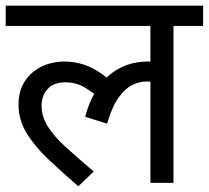

<svg xmlns="http://www.w3.org/2000/svg" viewBox="-20 -642 733 674"><path d="M0 -551V-622H693V-551H589V0H508V-377L552 -341Q535 -351 520.5 -353.5Q506 -356 494 -356Q470 -356 445 -344Q420 -332 397 -300.5Q374 -269 356 -208L279 -232Q304 -327 361.5 -376.5Q419 -426 499 -426Q516 -426 533 -423Q550 -420 562 -416L565 -394L508 -413V-551ZM337 -292Q306 -318 276.5 -335.5Q247 -353 209 -353Q169 -353 147.5 -330Q126 -307 126 -271Q126 -233 147.5 -198.5Q169 -164 210 -126.5Q251 -89 309 -40L255 12Q197 -38 149 -83.5Q101 -129 73 -175.5Q45 -222 45 -275Q45 -315 59.5 -343.5Q74 -372 97.5 -390.5Q121 -409 149 -417.5Q177 -426 204 -426Q237 -426 265 -418Q293 -410 319 -394.5Q345 -379 369 -357Z"/></svg>

Font: Noto Sans Devanagari
Style: Regular
Weight: 400
Designer: Jelle Bosma - Monotype Design Team
Foundry: Monotype Imaging Inc.
Version: Version 2.003